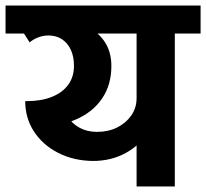

<svg xmlns="http://www.w3.org/2000/svg" viewBox="-45 -673 744 693"><path d="M82 -216 52 -308Q104 -308 142.5 -323.5Q181 -339 201.5 -367.5Q222 -396 222 -435H357Q357 -367 323.5 -317.5Q290 -268 228.5 -241.5Q167 -215 82 -216ZM222 -435Q222 -469 210.5 -493.5Q199 -518 178.5 -531.5Q158 -545 129 -545V-607Q199 -607 250.5 -586Q302 -565 329.5 -527Q357 -489 357 -435ZM-25 -552V-653H470V-552ZM290 -92Q220 -93 164.5 -121.5Q109 -150 77.5 -198.5Q46 -247 46 -308H184Q184 -276 200 -251Q216 -226 243 -211.5Q270 -197 305 -197ZM290 -92 305 -197Q346 -197 378 -213Q410 -229 429 -256.5Q448 -284 448 -319H524Q524 -254 493.5 -202.5Q463 -151 410 -121.5Q357 -92 290 -92ZM62 -520 30 -570Q47 -584 73.5 -595.5Q100 -607 130 -607V-545Q112 -545 94 -538.5Q76 -532 62 -520ZM448 0V-639H586V0ZM356 -552V-653H679V-552Z"/></svg>

Font: Akshar Light SemiBold
Style: Regular
Weight: 600
Version: Version 1.100